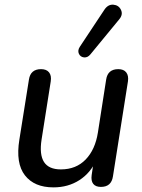

<svg xmlns="http://www.w3.org/2000/svg" viewBox="-20 -789 606 818"><path d="M62.5 -194 103.3 -450.2Q110.1 -494.4 154.9 -494.4Q178.1 -494.4 189 -480.7Q200 -467 196.1 -441.8L157.1 -194.3Q147.2 -130.3 167.5 -98.8Q187.7 -67.3 239.4 -67.3Q304.1 -67.3 344.9 -109.4Q385.6 -151.4 397.1 -224.4L432.3 -450.2Q439.1 -494.4 483.9 -494.4Q507 -494.4 517.8 -480.6Q528.6 -466.7 525.1 -442.3L461.2 -37.6Q454.5 7.3 410 7.3Q387.5 7.3 377.4 -5.5Q367.2 -18.3 370.5 -42.8L382.7 -125.6L391.2 -108.7Q366.3 -52.5 318.3 -21.6Q270.3 9.3 207.7 9.3Q126.1 9.3 86.2 -42Q46.2 -93.3 62.5 -194ZM320.1 -589.7 424.4 -747.1Q440 -770.9 462.9 -769Q485.8 -767.1 495.4 -747Q504.9 -726.9 488 -706.7L365.2 -557.4Q353.2 -542.7 337.8 -544.5Q322.4 -546.3 316.1 -560Q309.8 -573.8 320.1 -589.7Z"/></svg>

Font: SN Pro Thin
Style: Italic
Weight: 200
Italic angle: -9°
Designer: Tobias Whetton
Foundry: Supernotes
Version: Version 1.003;Glyphs 3.3 (3324)